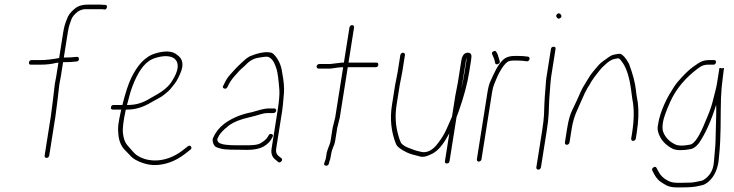

<svg xmlns="http://www.w3.org/2000/svg" viewBox="-20 -703 3190 834"><path d="M114.3 -422H152.3C181 -422 205.1 -424.7 224.6 -430C228.6 -430 231.7 -430.3 233.8 -431L223.9 -369C222.5 -359.7 220.5 -349.7 218.2 -339L209.6 -266L200.7 -197L173.8 -27C173.4 -24.3 174 -22 175.7 -20C177.4 -18 179.5 -17 182.2 -17C184.9 -17 187.4 -18 189.7 -20C192 -22 193.4 -24.3 193.8 -27L220.7 -197L229.6 -266L238 -338C240.5 -349.3 242.5 -359.7 243.9 -369L254.1 -433H270.6C280.2 -433 294.2 -434 312.6 -436C319.3 -436.7 322.7 -440.3 322.8 -447C322.9 -453.7 319.5 -456.7 312.7 -456C296.4 -454 277.9 -453 257.2 -453L274.8 -564C277.2 -578.9 279.8 -590.2 282.7 -598C284.5 -602.7 287 -609.9 290.5 -619.6C293.9 -629.4 302.7 -640.1 316.8 -651.6C323.1 -656.7 332.6 -660.5 345.5 -663H424.5L432.4 -662C438.1 -660.7 442.1 -663.3 444.1 -670C446.2 -676.7 444 -680.7 437.5 -682H429.5C424.3 -682.7 419.3 -683 414.7 -683H359.7C337.4 -683 319.1 -677.2 304.9 -665.5C286.7 -650.6 275.3 -635.4 270.7 -620C263.3 -602.9 258 -584.2 254.8 -564L236.9 -451C206 -445 178.8 -442 155.5 -442H117.5C110.8 -442 107 -438.7 105.9 -432C104.9 -425.3 107.7 -422 114.3 -422Z M531.6 -247C537 -268.3 541.9 -286.7 546.3 -302C568.2 -370.6 595.5 -415.2 624.4 -436C633.3 -443.3 646.7 -449.3 664.4 -454C697.2 -462.4 721.8 -460.4 738.5 -448C759.4 -428.8 756.4 -396.8 727.8 -352C714.8 -329.5 690.7 -308.5 655.5 -289C649.5 -285.7 642.4 -281.7 634.1 -277C603.1 -257 571.5 -247 536.6 -247ZM470.5 -227H506.5C499.4 -195 495.1 -172.3 493.7 -159C492.2 -145.7 492.5 -132.3 494.3 -119C496.5 -91.7 505.5 -69.5 521.3 -52.5C528.4 -44.8 535.7 -37.3 543.2 -30C555.6 -14.8 575.1 -2.8 603.3 6C620.3 11.3 636.5 14 651.8 14C695.5 14 742.7 -2.3 784.2 -35L805.9 -52C812 -56.7 813.2 -61.5 809.7 -66.5C806.1 -71.5 801.3 -71.7 795.3 -67L773.6 -50C735.9 -20.7 693.1 -6 654.6 -6C622.4 -6 594.9 -14.2 572 -30.5C563.2 -36.8 551.8 -50.9 532.8 -72.7C523.1 -83.8 516.9 -100.9 514.1 -124C511.7 -144.4 515.8 -178.8 526.5 -227H533.5C568.8 -227 602.6 -237.7 638 -259C645.8 -263.7 655.6 -269.1 667.4 -275.3C679.2 -281.4 688.9 -287.8 696.5 -294.5C701.5 -298.8 706.4 -303 711.2 -307C716.1 -311 723.2 -319.2 732.4 -331.5C743.3 -343.8 753.4 -360.7 762.2 -382C779.9 -420.7 774.6 -448.3 748.7 -465C731.1 -480.5 702.8 -483.4 663.7 -473.5C644 -468.5 628.7 -461.5 618 -452.5C593.8 -436.2 571 -407 550.3 -365C537.8 -339.5 524.9 -300.2 511.6 -247H473.6C467 -247 463.1 -243.7 462 -237C461 -230.3 463.8 -227 470.5 -227Z M1179.7 -222C1180.1 -224.7 1179.5 -227 1177.8 -229C1176.1 -231 1174 -232 1171.3 -232H1146.3C1135.3 -232 1118.5 -228.6 1095.7 -221.8C1079.6 -217 1066.8 -213.7 1057.1 -212C1016.8 -202.3 982.4 -186.6 953.7 -165C932.3 -148.8 916.2 -128.5 905.5 -104C902.9 -98 903 -90.5 906 -81.5C908.9 -72.5 913.3 -66.7 919.2 -64C925.1 -61.3 933.7 -58.7 944.9 -56C956.2 -53.3 992.8 -52 1054.8 -52C1084.6 -52 1108.2 -57 1125.7 -67C1143.4 -77.2 1156 -90.8 1163.7 -108C1167.3 -114 1166.1 -118.2 1160.1 -120.5C1154.2 -122.8 1149.7 -121 1146.8 -115L1142.7 -108C1137.6 -99 1127.1 -89.9 1111.1 -80.5C1101.4 -74.8 1083.7 -72 1058 -72H1003C988.6 -72 975.2 -72.7 962.8 -74C941.1 -76.3 928.7 -81.8 925.4 -90.5C923.7 -94.8 923.4 -98 924.4 -100L931 -113.5C933.5 -118.5 938.7 -125.2 946.7 -133.5C954.7 -141.8 960.9 -147.3 965.3 -150C979.5 -164.3 1003.1 -176.5 1036.1 -186.5C1043.8 -188.8 1054 -191.4 1066.7 -194.3C1079.3 -197.2 1094.7 -201.4 1112.8 -207C1123.7 -210.3 1133.8 -212 1143.1 -212H1168.1C1170.8 -212 1173.3 -213 1175.6 -215C1177.9 -217 1179.3 -219.3 1179.7 -222ZM953.5 -318.5C959.5 -316.2 964.3 -318.3 968 -325L973.9 -337C980.5 -349.5 989.2 -361.8 1000.3 -374C1006.3 -380.7 1011.4 -386.3 1015.5 -391C1019.5 -395.7 1024.3 -400.3 1029.7 -405C1035.1 -409.7 1040.9 -415 1047.2 -421C1064 -439.5 1084 -450.2 1107.3 -453C1112.7 -453.7 1118.2 -454.5 1123.7 -455.5C1129.2 -456.5 1134.9 -456.8 1140.9 -456.5C1146.8 -456.2 1153.4 -452.4 1160.6 -445.1C1167.9 -437.9 1174.8 -423.6 1181.5 -402.4C1186 -387.9 1190 -357.9 1193.5 -312.3C1194.9 -293.9 1192.4 -264.1 1185.9 -223L1159.6 -57C1156.3 -36.1 1162.1 -20.1 1177 -9L1187.5 0C1192.2 4 1197 3.3 1201.9 -2C1206.7 -7.3 1206.8 -12 1202.1 -16L1190.5 -25C1181 -32.5 1177.4 -43.1 1179.6 -57L1205.9 -223C1207.9 -235.7 1210.4 -261.6 1213.5 -300.7C1215.2 -323.2 1212.5 -353 1205.3 -390C1201.2 -420.6 1189.2 -446.3 1169.5 -467C1163.8 -473 1155.9 -476 1145.9 -476C1124.9 -477.8 1098.8 -472.2 1067.6 -459.4C1058.5 -455.7 1047.2 -447.4 1033.9 -434.5C1028 -428.8 1022.3 -423.5 1016.8 -418.5C1011.4 -413.5 1006.4 -408.5 1002 -403.5C997.5 -398.5 990.2 -390.5 980.2 -379.4C970.1 -368.3 962 -356.1 955.9 -343L950 -331C946.4 -325 947.5 -320.8 953.5 -318.5Z M1414.8 -425H1366.8C1364.1 -425 1361.7 -424 1359.3 -422C1357 -420 1355.7 -417.7 1355.2 -415C1354.8 -412.3 1355.4 -410 1357.1 -408C1358.8 -406 1361 -405 1363.6 -405H1411.6C1416.3 -405 1421.4 -405.5 1426.9 -406.5C1432.4 -407.5 1437.8 -408.3 1443.3 -409C1454.2 -410.3 1463.3 -411 1470.6 -411L1435.9 -192L1424.9 -148L1416.8 -96.5C1415.4 -87.5 1413.8 -80.8 1412.1 -76.5C1410.4 -72.2 1407.7 -65.1 1403.9 -55.2C1400.1 -45.3 1397.7 -34.3 1396.5 -22C1396 -16.7 1394.6 -11 1392.3 -5L1388.7 5C1386.3 11.7 1388.4 15.5 1394.9 16.5C1401.4 17.5 1405.8 15 1408.1 9L1410.7 -1C1413.8 -8.3 1416.2 -18.1 1417.8 -30.3C1419.4 -42.4 1423.8 -56.7 1431.1 -73C1433.1 -77.7 1435 -85.3 1436.7 -96L1444.8 -147L1455.9 -192L1490.6 -411H1611.6C1618.3 -411 1622.1 -414.3 1623.2 -421C1624.2 -427.7 1621.4 -431 1614.8 -431H1493.8L1518 -584C1518.4 -586.7 1517.8 -589 1516.1 -591C1514.4 -593 1512.2 -594 1509.6 -594C1506.9 -594 1504.4 -593 1502.1 -591C1499.8 -589 1498.4 -586.7 1498 -584L1473.8 -431H1464.8Z M1983.5 -317C1984.2 -321.7 1985.2 -326.7 1986.3 -332C1987.5 -337.3 1988.5 -342.3 1989.2 -347L2003.9 -440C2004.6 -444 2005.9 -448 2007.8 -452L1997.7 -388C1992.7 -356.7 1988 -333 1983.5 -317ZM1957.9 -288 1943.3 -196C1940.2 -189.3 1937.6 -183.3 1935.4 -178C1933.3 -172.7 1927.8 -160.3 1919 -140.8C1910.3 -121.3 1898.8 -102.4 1884.6 -84C1860.7 -49.8 1833.5 -36.5 1806.5 -44C1801.7 -45.3 1796.4 -46.7 1790.6 -48C1784.8 -49.3 1779.2 -51.2 1773.8 -53.5C1741.1 -64.2 1722.8 -75.7 1719.4 -88C1716.9 -93.3 1714.2 -101.3 1711.2 -112C1698 -154.9 1695.2 -199.9 1702.6 -247L1716.2 -333L1727.1 -389L1739 -464C1739.4 -466.7 1738.8 -469 1737.1 -471C1735.4 -473 1733.2 -474 1730.6 -474C1727.9 -474 1725.4 -473 1723.1 -471C1720.8 -469 1719.4 -466.7 1719 -464L1707.1 -389L1696.2 -333L1682.6 -247C1673.1 -187.1 1678.9 -130.8 1699.9 -78C1704.5 -66.1 1720.6 -53.6 1748.1 -40.5C1760 -34.9 1778.4 -29.4 1801.8 -24C1815 -19.4 1829.8 -21.7 1848.2 -31C1874.3 -40.8 1898.3 -65.2 1920.2 -104C1926.2 -114.7 1930.1 -121.3 1931.9 -124L1912.7 -3C1911.7 3.7 1914.5 7 1921.1 7C1927.8 7 1931.7 3.7 1932.7 -3L1963 -194L1973.4 -222C1995.3 -284.4 2010.1 -339.7 2017.7 -388L2026.3 -442C2027.4 -449.3 2028 -455.3 2028.1 -460C2027 -470 2021.1 -474.7 2010.3 -474C1996.2 -472.9 1987.4 -461.6 1983.9 -440L1969.2 -347C1967.6 -337 1965.7 -327 1963.5 -317C1961.2 -307 1959.3 -297.3 1957.9 -288Z M2142.4 -424.5C2149.1 -426.8 2151.9 -431 2150.8 -437C2145.8 -454.7 2142.7 -464.7 2141.6 -467L2136.2 -477C2133.7 -482.3 2129.3 -483.3 2123.1 -480C2117 -476.7 2115.4 -472 2118.4 -466L2122.8 -456C2126.2 -449.3 2128.9 -440.7 2130.7 -430C2131.8 -424 2135.7 -422.2 2142.4 -424.5ZM2059.8 -1C2062.4 -1 2064.9 -2 2067.3 -4C2069.6 -6 2070.9 -8.3 2071.4 -11L2117.6 -303C2119.9 -317.3 2122.8 -328.6 2126.5 -337C2129.1 -343 2132.3 -350.7 2136.1 -360.2C2139.9 -369.7 2144 -378.5 2148.3 -386.5C2162.1 -411.8 2174.5 -428 2185.7 -435C2191 -438.3 2200.2 -440 2213.3 -440H2228.3C2240.3 -440 2253.2 -439 2266.8 -437C2273.3 -435.7 2277.5 -438.3 2279.6 -445C2281.7 -451.7 2279.5 -455.7 2273 -457C2259.3 -459 2245.5 -460 2231.5 -460H2216.5C2198.7 -460 2184.5 -456.7 2173.9 -450C2156.5 -438.3 2139.5 -414.2 2122.9 -377.5C2120.3 -371.8 2116.3 -363 2110.7 -351C2105.1 -339 2100.8 -323 2097.6 -303L2051.4 -11C2050.9 -8.3 2051.6 -6 2053.3 -4C2054.9 -2 2057.1 -1 2059.8 -1Z M2384.7 -500C2378.1 -500 2374.2 -496.7 2373.1 -490L2353.7 -367.5C2352.3 -358.5 2351.3 -348.8 2350.7 -338.5C2350 -328.2 2349.3 -318.7 2348.6 -310C2347.9 -301.3 2347.2 -292.3 2346.4 -283C2345.6 -273.7 2345 -262.5 2344.6 -249.5C2344.2 -236.5 2343.6 -221.6 2343 -204.8C2342.3 -188 2339.5 -164.1 2334.6 -133L2309.7 24C2309.3 26.7 2309.9 29 2311.6 31C2313.3 33 2315.5 34 2318.2 34C2320.8 34 2323.3 33 2325.6 31C2327.9 29 2329.3 26.7 2329.7 24L2354.6 -133C2359.6 -164.6 2362.5 -190.4 2363.4 -210.5C2364 -224.8 2364.5 -238.5 2364.9 -251.5C2365.3 -264.5 2366.2 -279.6 2367.7 -296.7C2369.1 -313.9 2370.2 -328.3 2370.9 -340C2371.5 -350 2372.5 -359.3 2373.8 -368L2393.1 -490C2394.2 -496.7 2391.4 -500 2384.7 -500ZM2400.2 -642C2394.8 -637.3 2394.5 -632.2 2399.3 -626.5C2404 -620.8 2409.1 -620.3 2414.5 -625C2419.9 -629.7 2420.3 -634.8 2415.5 -640.5C2410.7 -646.2 2405.6 -646.7 2400.2 -642Z M2442.2 -74C2444.9 -74 2447.4 -75 2449.7 -77C2452 -79 2453.4 -81.3 2453.8 -84L2463.6 -146C2468.3 -175.4 2476.8 -203.1 2489.3 -229C2493.7 -238.3 2500.1 -252.8 2508.4 -272.3C2516.7 -291.9 2524.7 -308.5 2532.5 -322C2538.4 -330 2543.9 -339 2548.8 -349C2555.6 -360 2567.1 -375.6 2583.4 -395.8C2591.9 -406.3 2598.8 -413.7 2604.2 -418C2621.8 -435.2 2636.7 -444.9 2649.5 -447C2653.7 -447.7 2658.2 -448.5 2663.1 -449.5C2668 -450.5 2672.8 -447 2678.3 -439C2699.9 -413.3 2714.6 -369 2722.2 -306C2724.2 -289.3 2725.8 -278 2726.8 -272C2735.1 -231.7 2734.7 -183 2725.7 -126L2721.7 -101C2721.3 -98.3 2722 -96 2723.6 -94C2725.3 -92 2727.5 -91 2730.2 -91C2732.8 -91 2735.3 -92 2737.6 -94C2740 -96 2741.3 -98.3 2741.7 -101L2745.7 -126C2753.5 -175.4 2755.2 -218.6 2750.7 -255.5C2749.7 -263.8 2748.5 -271 2747.1 -277C2745.7 -283 2744.1 -294.7 2742.2 -312C2738.6 -344.3 2728.6 -382.3 2712.2 -426C2698.2 -451.3 2685.6 -465.5 2675.8 -468.5C2671.3 -470.2 2660.7 -469 2644.2 -465C2636 -462.9 2625 -456.4 2611.3 -445.4C2596.9 -436.3 2585.6 -426.8 2577.5 -417C2572.6 -411 2565.8 -403 2557.3 -393.1C2548.7 -383.2 2540.3 -371 2532 -356.5C2526.4 -346.8 2520.8 -337.4 2514.9 -328.3C2509.1 -319.2 2499.2 -298.2 2485.1 -265.5C2480.3 -254.5 2473.5 -240.2 2464.7 -222.5C2455.9 -204.8 2448.9 -179.3 2443.6 -146L2433.8 -84C2433.4 -81.3 2434 -79 2435.7 -77C2437.4 -75 2439.6 -74 2442.2 -74Z M3081.5 -442H3056.5C3048.5 -442 3040.1 -440.5 3031.3 -437.5C3022.5 -434.5 3008.7 -426.1 2990 -412.3C2971.2 -398.6 2949.5 -377.3 2924.7 -348.5C2914.1 -336.2 2901.4 -317 2886.5 -291.1C2871.7 -265.1 2859.7 -238.4 2850.4 -211C2847.3 -201.7 2844.7 -193 2842.8 -185C2840.9 -177 2839 -167.5 2837.3 -156.5C2835.5 -145.5 2836.8 -134.3 2841 -123C2850.8 -94.4 2871.6 -72 2903.4 -56C2921.6 -49.2 2947.4 -49 2980.8 -55.5C2992.8 -57.8 3004.7 -66.7 3016.5 -82C3044.3 -122.8 3069 -177.8 3090.6 -247C3092 -242.9 3091.2 -191.4 3088.1 -92.5C3087.7 -76.8 3086.7 -62.5 3085.3 -49.5C3083.9 -36.5 3082.9 -24.8 3082.3 -14.5C3081.7 -4.2 3080.7 5 3079.4 13C3075.7 36.9 3064.4 56.5 3045.6 72C3038.3 78 3031.6 81.5 3025.4 82.5C3019.3 83.5 3012.7 84.8 3005.8 86.5C2998.9 88.2 2991.3 89.3 2983.2 90L2942.1 91H2922.1C2906.1 91 2892.6 88 2881.5 82C2862.8 72.7 2849.2 59.7 2840.7 43L2832.2 27C2829.2 21 2824.7 20 2818.7 24C2812.7 28 2811 32.7 2813.5 38L2821.9 54C2828.1 65.3 2835.6 75 2844.4 83C2853.3 89.7 2863.4 96 2874.6 102C2885.9 108 2900.6 111 2918.9 111H2938.9C2970.4 111 2993 109.5 3006.6 106.5C3014.2 104.8 3022 103.2 3029.9 101.5C3037.9 99.8 3046.8 95 3056.7 87C3083.9 63.5 3099.2 28.8 3102.7 -17C3103.6 -29 3104.8 -41.8 3106.2 -55.4C3107.6 -69 3108.9 -98.8 3110 -145C3110.4 -162.3 3110.6 -189.4 3110.8 -226.3C3110.9 -263.2 3112.2 -295.8 3114.8 -324L3120.1 -370C3120.9 -379.3 3122.1 -389 3123.7 -399L3125.1 -408L3114.8 -406C3112.3 -407.3 3109.6 -408 3106.6 -408H3105.1L3094.8 -343C3093.3 -333.7 3091.3 -323.8 3088.7 -313.5C3086 -303.2 3081.7 -286.1 3075.7 -262.3C3069.7 -238.5 3059.8 -211 3046 -180C3019.7 -113.6 2997.2 -78.6 2978.4 -75C2949.2 -69 2927.9 -69 2914.4 -75C2887.5 -87.4 2869.4 -106.2 2860.3 -131.5C2857.1 -140.5 2856.9 -154.1 2859.8 -172.3C2862.7 -190.4 2872.9 -219.3 2890.5 -259C2916.1 -316.7 2958 -366.7 3016.1 -409C3027.9 -417.7 3040.4 -422 3053.3 -422H3078.3C3085 -422 3088.9 -425.3 3089.9 -432C3091 -438.7 3088.2 -442 3081.5 -442Z"/></svg>

Font: Proton
Style: RgCndIt
Weight: 500
Version: Version 1.017